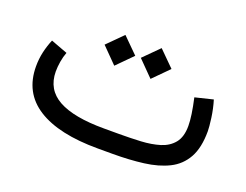

<svg xmlns="http://www.w3.org/2000/svg" viewBox="-83 -647 1034 807"><g transform="rotate(20 434.0 -244.0)"><path d="M476.1 0H410.2Q234.9 0 141.4 -59.3Q47.9 -118.7 47.9 -236.3Q47.9 -269 54.9 -300.3Q62 -331.5 74.2 -360.4L148.9 -332.5Q141.1 -312 137.2 -288.6Q133.3 -265.1 133.3 -243.7Q133.8 -163.1 202.1 -125.5Q270.5 -87.9 405.3 -87.9H472.7Q522.9 -87.9 569.8 -90.3Q616.7 -92.8 654.1 -104.2Q691.4 -115.7 713.4 -142.8Q735.4 -169.9 735.4 -218.8Q735.4 -262.7 717.8 -340.8L797.9 -360.4Q809.1 -323.7 814.5 -284.2Q819.8 -244.6 819.8 -226.1Q819.8 -152.3 794.7 -107.2Q769.5 -62 723.4 -39.1Q677.2 -16.1 614.3 -8.1Q551.3 0 476.1 0ZM449.7 -419.9 518.1 -488.3 586.9 -419.9 518.1 -350.6ZM287.6 -419.9 356 -488.3 424.8 -419.9 356 -350.6Z"/></g></svg>

Font: Vazir FD
Style: Regular-FD
Weight: 400
Designer: Saber Rastikerdar
Foundry: Saber Rastikerdar
Version: Version 30.0.0